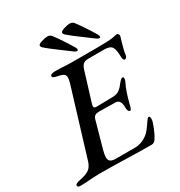

<svg xmlns="http://www.w3.org/2000/svg" viewBox="-238 -990 1058 1130"><g transform="rotate(-30 291.5 -424.5)"><path d="M-40 -7Q-39 -20 -7 -26Q39 -35 59.5 -50Q80 -65 90 -98L228 -550Q234 -571 234 -584Q234 -602 221.5 -609.5Q209 -617 177 -623Q153 -627 153 -639Q153 -646 162.5 -650Q172 -654 188 -654L228 -653Q267 -650 311 -650H473Q554 -650 580 -655.5Q606 -661 609 -661Q614 -661 618.5 -656Q623 -651 623 -645Q623 -639 614 -612Q598 -560 594 -527Q593 -518 587.5 -513Q582 -508 577 -508Q572 -508 568.5 -514.5Q565 -521 565 -531Q565 -582 552.5 -601Q540 -620 502 -620H395Q371 -620 359 -610.5Q347 -601 339 -575L279 -380Q276 -370 276 -363Q276 -350 296 -351L408 -353Q432 -354 448.5 -365Q465 -376 480 -397Q487 -406 496 -415Q505 -424 511 -424Q519 -424 519 -413Q519 -406 516 -398Q497 -359 488 -330Q479 -303 467 -255Q461 -231 453 -231Q446 -231 442 -240Q438 -249 438 -258Q439 -317 403 -317L293 -319Q275 -319 265 -313Q255 -307 250 -290L200 -111Q192 -81 192 -66Q192 -46 203.5 -37.5Q215 -29 240 -29H370Q412 -29 450 -56Q466 -67 480 -85Q494 -103 512 -130Q516 -136 520.5 -141Q525 -146 530 -146Q538 -146 538 -125Q538 -111 522.5 -73Q507 -35 493 -14Q482 5 462 5Q381 5 286 2Q252 1 206.5 0Q161 -1 109 -1Q93 -1 73.5 0.5Q54 2 45 2Q15 5 -19 5Q-40 5 -40 -7ZM366 -699Q366 -707 360 -716Q320 -783 277 -841Q267 -854 248 -854Q233 -854 208 -846Q183 -838 184 -828Q184 -819 198 -808Q221 -788 252.5 -765Q284 -742 294 -734L337 -702Q349 -692 358 -692Q366 -692 366 -699ZM518 -699Q518 -707 512 -716Q472 -783 429 -841Q419 -854 400 -854Q385 -854 360 -846Q335 -838 336 -828Q336 -819 350 -808Q373 -788 404.5 -765Q436 -742 446 -734L489 -702Q501 -692 510 -692Q518 -692 518 -699Z"/></g></svg>

Font: EB Garamond Medium
Style: Italic
Weight: 500
Italic angle: -17.2°
Designer: Georg Duffner and Octavio Pardo
Foundry: Georg Duffner
Version: Version 1.000